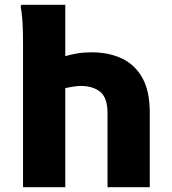

<svg xmlns="http://www.w3.org/2000/svg" viewBox="-20 -780 716 800"><path d="M76 0V-594Q76 -614 75.5 -644Q75 -674 72.5 -704Q70 -734 66 -752L69 -760H252V-546Q275 -553 302 -557.5Q329 -562 362 -562Q434 -562 488.5 -536Q543 -510 573.5 -455Q604 -400 604 -312V0H428V-308Q428 -373 397.5 -397.5Q367 -422 316 -422Q302 -422 284.5 -419Q267 -416 252 -413V0Z"/></svg>

Font: Kufam
Style: Bold
Weight: 700
Designer: Wael Morcos, Artur Schmal
Foundry: Original Type
Version: Version 1.300; ttfautohint (v1.8.3)